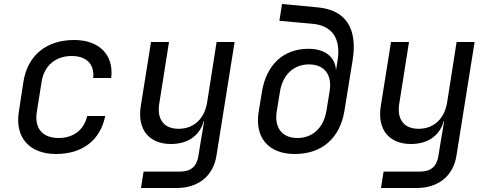

<svg xmlns="http://www.w3.org/2000/svg" viewBox="-20 -760 2440 960"><path d="M260 10C392 10 482 -59 506 -180H416C400 -110 347 -70 273 -70C194 -70 151 -117 164 -200L188 -351C201 -433 259 -480 338 -480C412 -480 453 -440 446 -370H536C550 -485 477 -560 351 -560C212 -560 117 -483 97 -350L74 -200C54 -71 129 10 260 10Z M685 180H864C972 180 1046 119 1062 20L1153 -550H1063L1016 -250C1003 -165 948 -116 873 -116C801 -116 764 -162 776 -240L825 -550H735L684 -230C665 -113 725 -40 835 -40C919 -40 979 -82 999 -155H1001L984 -55L972 20C963 74 934 98 878 98H698Z M1454 10C1589 10 1679 -68 1702 -205L1743 -458C1769 -619 1708 -710 1570 -723L1390 -740L1377 -656L1543 -641C1642 -632 1685 -566 1668 -458L1660 -409C1656 -476 1605 -516 1522 -516C1398 -516 1313 -438 1290 -303L1274 -205C1251 -73 1322 10 1454 10ZM1467 -70C1390 -70 1350 -122 1364 -205L1380 -303C1394 -386 1448 -438 1525 -438C1602 -438 1642 -386 1628 -303L1612 -205C1598 -122 1544 -70 1467 -70Z M1885 180H2064C2172 180 2246 119 2262 20L2353 -550H2263L2216 -250C2203 -165 2148 -116 2073 -116C2001 -116 1964 -162 1976 -240L2025 -550H1935L1884 -230C1865 -113 1925 -40 2035 -40C2119 -40 2179 -82 2199 -155H2201L2184 -55L2172 20C2163 74 2134 98 2078 98H1898Z"/></svg>

Font: JetBrains Mono
Style: Italic
Weight: 400
Italic angle: -9°
Monospace: yes
Designer: Philipp Nurullin, Konstantin Bulenkov
Foundry: JetBrains
Version: Version 2.305